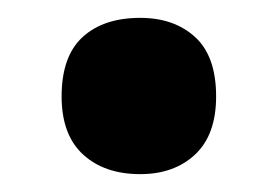

<svg xmlns="http://www.w3.org/2000/svg" viewBox="-20 -183 310 215"><path d="M49 -75Q49 -120 72.5 -141.5Q96 -163 137 -163Q175 -163 198.5 -141.5Q222 -120 222 -75Q222 -32 198.5 -10Q175 12 137 12Q97 12 73 -10Q49 -32 49 -75Z"/></svg>

Font: Noto Sans Condensed ExtraBold
Style: Regular
Weight: 800
Width: 3
Designer: Monotype Design Team
Foundry: Monotype Imaging Inc.
Version: Version 2.013; ttfautohint (v1.8.4.7-5d5b)